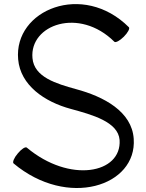

<svg xmlns="http://www.w3.org/2000/svg" viewBox="-20 -891 724 952"><path d="M47 -81C315 144 660 32 643 -203C634 -338 495 -412 357 -449C260 -476 149 -508 141 -603C126 -769 373 -857 547 -684C553 -678 574 -689 594 -709C614 -729 625 -750 619 -756C392 -983 48 -843 70 -597C81 -468 201 -386 331 -351C437 -322 566 -287 573 -197C584 -30 325 19 113 -159C106 -165 86 -152 68 -130C50 -109 41 -87 47 -81Z"/></svg>

Font: Nupuram Medium
Style: Regular
Weight: 500
Designer: Santhosh Thottingal (santhosh.thottingal@gmail.com)
Foundry: SMC
Version: Version 1.000